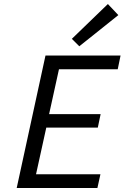

<svg xmlns="http://www.w3.org/2000/svg" viewBox="-20 -934 619 954"><path d="M273 -590 224 -367H480L466 -300H210L159 -68H479L464 0H63L206 -658H579L565 -590ZM337 -741 516 -914 568 -859 374 -704Z"/></svg>

Font: Ysabeau Medium
Style: Italic
Weight: 500
Italic angle: -12°
Designer: Christian Thalmann (Catharsis Fonts)
Version: Version 0.003